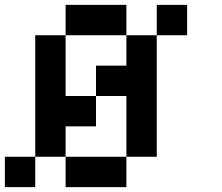

<svg xmlns="http://www.w3.org/2000/svg" viewBox="-20 -770 915 790"><path d="M0 0V-125H125V0ZM250 -250V-125H125V-625H250V-375H375V-250ZM250 -125H500V0H250ZM250 -625V-750H500V-625ZM500 -125V-375H375V-500H500V-625H625V-125ZM750 -625H625V-750H750Z"/></svg>

Font: Galmuri7 Regular
Style: Regular
Weight: 400
Designer: Lee Minseo (quiple)
Version: Version 2.399;hotconv 1.1.1;makeotfexe 2.6.0 DEVELOPMENT